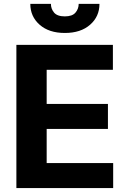

<svg xmlns="http://www.w3.org/2000/svg" viewBox="-20 -955 653 975"><path d="M63.2 0V-727.3H553.3V-600.5H217V-427.2H528.1V-300.4H217V-126.8H554.7V0ZM379.6 -935.4H485.1Q485.1 -871.1 437.5 -829.4Q389.9 -787.6 309.3 -787.6Q228.7 -787.6 181.3 -829.4Q133.9 -871.1 133.9 -935.4H238.6Q238.3 -910.9 254.4 -891.3Q270.6 -871.8 309.3 -871.8Q347.3 -871.8 363.5 -891.2Q379.6 -910.5 379.6 -935.4Z"/></svg>

Font: Inter UI
Style: Bold
Weight: 700
Designer: Rasmus Andersson
Foundry: rsms
Version: 3.2;8d6f07862